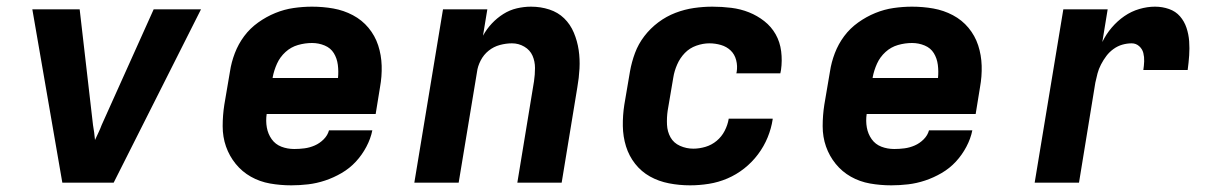

<svg xmlns="http://www.w3.org/2000/svg" viewBox="-20 -548 3640 576"><path d="M167 0 77 -520H219L259 -173Q261 -162 262.5 -150.5Q264 -139 265 -128Q270 -139 275.5 -150.5Q281 -162 285 -173L441 -520H583L321 0Z M854 8Q821 8 790 2.5Q759 -3 732.5 -18Q706 -33 687 -56.5Q668 -80 658 -108.5Q648 -137 648 -169.5Q648 -202 653 -234L670 -334Q674 -361 684.5 -388.5Q695 -416 712.5 -439.5Q730 -463 754.5 -480.5Q779 -498 806 -509Q833 -520 861 -524Q889 -528 916 -528Q949 -528 980 -522.5Q1011 -517 1038.5 -502.5Q1066 -488 1085.5 -464.5Q1105 -441 1114.5 -412Q1124 -383 1125 -351Q1126 -319 1120 -286L1107 -206H780Q777 -185 780.5 -165.5Q784 -146 795 -130.5Q806 -115 824 -108Q842 -101 863 -101Q878 -101 893.5 -103Q909 -105 924 -111.5Q939 -118 951 -130Q963 -142 967 -157H1097Q1092 -132 1079 -107.5Q1066 -83 1047.5 -63Q1029 -43 1005 -29Q981 -15 955.5 -6.5Q930 2 904.5 5Q879 8 854 8ZM798 -314H994Q996 -334 993.5 -353.5Q991 -373 981.5 -388.5Q972 -404 954 -411.5Q936 -419 916 -419Q895 -419 874 -413Q853 -407 836.5 -392Q820 -377 811 -357Q802 -337 798 -316Z M1223 0 1309 -520H1442L1429 -441Q1440 -461 1455.5 -477.5Q1471 -494 1490 -506Q1509 -518 1530.5 -523Q1552 -528 1573 -528Q1602 -528 1628 -519.5Q1654 -511 1672.5 -493Q1691 -475 1701.5 -450Q1712 -425 1716 -398Q1720 -371 1718.5 -342.5Q1717 -314 1712 -286L1665 0H1532L1582 -304Q1585 -324 1585 -344Q1585 -364 1577.5 -381Q1570 -398 1553 -408Q1536 -418 1516 -418Q1498 -418 1479.5 -413Q1461 -408 1446 -396Q1431 -384 1422 -366.5Q1413 -349 1411 -332L1356 0Z M2050 8Q2018 8 1987 2Q1956 -4 1930 -18.5Q1904 -33 1885.5 -56.5Q1867 -80 1858 -109Q1849 -138 1848.5 -170Q1848 -202 1853 -234L1870 -334Q1875 -362 1885 -389Q1895 -416 1913 -439.5Q1931 -463 1955 -481Q1979 -499 2006.5 -509.5Q2034 -520 2062 -524Q2090 -528 2117 -528Q2146 -528 2174 -524.5Q2202 -521 2227 -511Q2252 -501 2273 -484.5Q2294 -468 2307 -445Q2320 -422 2323.5 -394Q2327 -366 2323 -338L2321 -328H2189L2190 -332Q2193 -350 2188.5 -367.5Q2184 -385 2172 -396.5Q2160 -408 2143 -413Q2126 -418 2108 -418Q2089 -418 2069 -411Q2049 -404 2034.5 -389Q2020 -374 2011.5 -354.5Q2003 -335 2000 -316L1983 -216Q1980 -195 1981 -174Q1982 -153 1991.5 -136Q2001 -119 2020 -110.5Q2039 -102 2060 -102Q2078 -102 2096.5 -107.5Q2115 -113 2130 -125.5Q2145 -138 2154 -155.5Q2163 -173 2166 -191V-192H2298V-190Q2294 -163 2283 -136Q2272 -109 2254 -85Q2236 -61 2212.5 -42.5Q2189 -24 2162 -12.5Q2135 -1 2106.5 3.5Q2078 8 2050 8Z M2654 8Q2621 8 2590 2.5Q2559 -3 2532.5 -18Q2506 -33 2487 -56.5Q2468 -80 2458 -108.5Q2448 -137 2448 -169.5Q2448 -202 2453 -234L2470 -334Q2474 -361 2484.5 -388.5Q2495 -416 2512.5 -439.5Q2530 -463 2554.5 -480.5Q2579 -498 2606 -509Q2633 -520 2661 -524Q2689 -528 2716 -528Q2749 -528 2780 -522.5Q2811 -517 2838.5 -502.5Q2866 -488 2885.5 -464.5Q2905 -441 2914.5 -412Q2924 -383 2925 -351Q2926 -319 2920 -286L2907 -206H2580Q2577 -185 2580.5 -165.5Q2584 -146 2595 -130.5Q2606 -115 2624 -108Q2642 -101 2663 -101Q2678 -101 2693.5 -103Q2709 -105 2724 -111.5Q2739 -118 2751 -130Q2763 -142 2767 -157H2897Q2892 -132 2879 -107.5Q2866 -83 2847.5 -63Q2829 -43 2805 -29Q2781 -15 2755.5 -6.5Q2730 2 2704.5 5Q2679 8 2654 8ZM2598 -314H2794Q2796 -334 2793.5 -353.5Q2791 -373 2781.5 -388.5Q2772 -404 2754 -411.5Q2736 -419 2716 -419Q2695 -419 2674 -413Q2653 -407 2636.5 -392Q2620 -377 2611 -357Q2602 -337 2598 -316Z M3084 0 3170 -520H3303L3287 -422Q3298 -445 3315 -465Q3332 -485 3353 -499.5Q3374 -514 3398 -521Q3422 -528 3445 -528Q3467 -528 3487 -521Q3507 -514 3520 -499Q3533 -484 3539.5 -464.5Q3546 -445 3547.5 -424Q3549 -403 3547.5 -381.5Q3546 -360 3543 -338H3410Q3412 -351 3412.5 -364Q3413 -377 3410 -389Q3407 -401 3397.5 -409.5Q3388 -418 3375 -418Q3361 -418 3347 -414Q3333 -410 3320.5 -401Q3308 -392 3299 -380Q3290 -368 3283 -354.5Q3276 -341 3272.5 -327.5Q3269 -314 3266 -300L3217 0Z"/></svg>

Font: Iosevka XBd Ex Obl
Style: Regular
Weight: 800
Width: 7
Italic angle: -9°
Monospace: yes
Designer: Belleve Invis
Foundry: Belleve Invis
Version: Version 32.5.0; ttfautohint (v1.8.4)